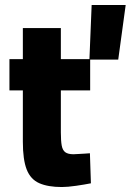

<svg xmlns="http://www.w3.org/2000/svg" viewBox="-20 -741 526 773"><path d="M340 -501 349 -721H486L456 -501ZM229 12Q173 12 138 -3.5Q103 -19 87.5 -58.5Q72 -98 72 -170V-377H18V-503H72V-628H225V-503H343V-377H225V-208Q225 -174 228.5 -155Q232 -136 243 -128Q254 -120 276 -120Q282 -120 295 -121Q308 -122 321.5 -122.5Q335 -123 342 -124L346 -3Q321 2 286.5 7Q252 12 229 12Z"/></svg>

Font: Cairo ExtraBold
Style: Regular
Weight: 800
Designer: Mohamed Gaber, Accademia di Belle Arti di Urbino
Foundry: Kief Type Foundry, Accademia di Belle Arti di Urbino
Version: Version 3.117